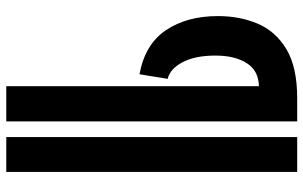

<svg xmlns="http://www.w3.org/2000/svg" viewBox="-202 -578 990 627"><g transform="rotate(90 293.5 -265.0)"><path d="M428 210V-740H542V210ZM238 -317 223 -225Q125 -243 79 -311.5Q33 -380 33 -481Q33 -553 58 -611.5Q83 -670 141.5 -705Q200 -740 301 -740H377V210H262V-615Q211 -614 186.5 -575Q162 -536 162 -473Q162 -407 183.5 -366Q205 -325 238 -317Z"/></g></svg>

Font: Georama SemiCondensed
Style: Bold
Weight: 700
Width: 4
Designer: Jean-Baptiste Levee
Foundry: Production Type
Version: Version 1.000